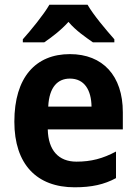

<svg xmlns="http://www.w3.org/2000/svg" viewBox="-20 -879 580 816"><path d="M352 -859H190C166 -817 111 -750 77 -712V-699H168C197 -719 238 -749 271 -786C302 -749 345 -720 375 -699H466V-712C430 -753 378 -814 352 -859ZM277 -649C132 -649 41 -551 41 -362C41 -180 137 -83 297 -83C370 -83 423 -95 473 -122V-235C417 -205 367 -192 305 -192C229 -192 185 -240 183 -329H502V-402C502 -557 417 -649 277 -649ZM277 -545C339 -545 368 -496 369 -426H185C189 -510 226 -545 277 -545Z"/></svg>

Font: Noto Sans Kannada UI SemiCondensed
Style: Bold
Weight: 700
Width: 4
Designer: Jelle Bosma - Monotype Design Team
Foundry: Monotype Imaging Inc.
Version: Version 2.005